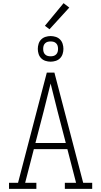

<svg xmlns="http://www.w3.org/2000/svg" viewBox="-20 -1194 640 1214"><path d="M37 0V-38H94L276 -735H324L506 -38H563V0H390V-38H461L406 -251H194L139 -38H210V0ZM396 -290 344 -490Q333 -534 322 -578Q311 -622 300 -666Q289 -622 278 -578Q267 -534 256 -490L204 -290ZM300 -804Q284 -804 268 -809Q252 -814 240.5 -825.5Q229 -837 224 -853Q219 -869 219 -885Q219 -901 224 -917Q229 -933 240.5 -944.5Q252 -956 268 -961Q284 -966 300 -966Q316 -966 332 -961Q348 -956 359.5 -944.5Q371 -933 376 -917Q381 -901 381 -885Q381 -869 376 -853Q371 -837 359.5 -825.5Q348 -814 332 -809Q316 -804 300 -804ZM300 -838Q310 -838 319 -840.5Q328 -843 335 -850Q342 -857 344.5 -866Q347 -875 347 -885Q347 -895 344.5 -904Q342 -913 335 -920Q328 -927 319 -929.5Q310 -932 300 -932Q290 -932 281 -929.5Q272 -927 265 -920Q258 -913 255.5 -904Q253 -895 253 -885Q253 -875 255.5 -866Q258 -857 265 -850Q272 -843 281 -840.5Q290 -838 300 -838ZM293 -1009 264 -1031 382 -1174 418 -1146Z"/></svg>

Font: Iosevka Slab XLtEx
Style: Regular
Weight: 200
Width: 7
Monospace: yes
Designer: Belleve Invis
Foundry: Belleve Invis
Version: Version 11.1.0; ttfautohint (v1.8.3)